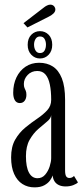

<svg xmlns="http://www.w3.org/2000/svg" viewBox="-20 -799 360 829"><path d="M129 10Q99.5 10 76.8 -4.5Q54 -19 41 -48Q28 -77 28 -119.5Q28 -165.5 45.5 -196Q63 -226.5 88.8 -247.8Q114.5 -269 140.5 -286.5Q166.5 -304 183.8 -322.8Q201 -341.5 201 -368Q201 -406 195.2 -434Q189.5 -462 176.5 -477.2Q163.5 -492.5 141 -492.5Q115.5 -492.5 99.2 -475.2Q83 -458 83 -436.5Q83 -425.5 85.8 -419.2Q88.5 -413 91.2 -407Q94 -401 94 -389.5Q94 -374 86.5 -364Q79 -354 65.5 -354Q51.5 -354 44.2 -366Q37 -378 37 -398.5Q37 -435.5 51 -464.8Q65 -494 90.2 -511Q115.5 -528 149 -528Q183 -528 208 -512Q233 -496 247 -461Q261 -426 261 -368V-64.5Q261 -44.5 265.8 -37.5Q270.5 -30.5 279.5 -30.5Q287 -30.5 292.2 -33.5Q297.5 -36.5 299.5 -39.5L316.5 -11.5Q310.5 -5 296 0.5Q281.5 6 263.5 6Q246 6 233.8 0Q221.5 -6 215 -16.8Q208.5 -27.5 207.5 -41.5Q204.5 -32 196 -20Q187.5 -8 171.2 1Q155 10 129 10ZM142 -29.5Q162 -29.5 175 -44.8Q188 -60 194.5 -80.5Q201 -101 201 -116V-302Q200 -288 183.2 -274.2Q166.5 -260.5 145.2 -242Q124 -223.5 108 -195.5Q92 -167.5 92 -124.5Q92 -78 105 -53.8Q118 -29.5 142 -29.5ZM152.5 -546.5Q130.5 -546.5 115 -562.8Q99.5 -579 99.5 -605.5Q99.5 -633 115 -648.8Q130.5 -664.5 152.5 -664.5Q175 -664.5 190.2 -648.8Q205.5 -633 205.5 -605.5Q205.5 -579 190.2 -562.8Q175 -546.5 152.5 -546.5ZM152.5 -570Q166.5 -570 172.5 -580.8Q178.5 -591.5 178.5 -606.5Q178.5 -620 172.5 -630.8Q166.5 -641.5 152.5 -641.5Q140 -641.5 133.5 -630.8Q127 -620 127 -606.5Q127 -591.5 133.5 -580.8Q140 -570 152.5 -570ZM98.5 -680.5 81.5 -699 168 -765.5Q175 -771.5 182.8 -775.2Q190.5 -779 197.5 -779Q203.5 -779 208.8 -776Q214 -773 216.5 -767.5Q219 -763.5 219 -758Q219 -748.5 210.2 -740.2Q201.5 -732 189.5 -726.5Z"/></svg>

Font: Imbue Thin 10pt Light
Style: Regular
Weight: 300
Version: Version 1.102